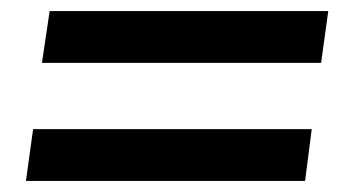

<svg xmlns="http://www.w3.org/2000/svg" viewBox="-20 -428 648 348"><path d="M56 -314 70 -408H575L562 -314ZM27 -100 40 -194H545L533 -100Z"/></svg>

Font: Chivo Medium Medium
Style: Italic
Weight: 500
Italic angle: -8.05°
Version: Version 2.002